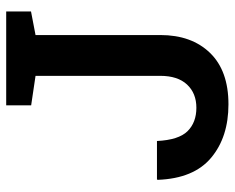

<svg xmlns="http://www.w3.org/2000/svg" viewBox="-89 -662 761 623"><g transform="rotate(-90 291.5 -350.5)"><path d="M264.6 10.3Q158.2 10.3 91.1 -45.9Q23.9 -102.1 19.5 -218.8L20.5 -221.7H145.5Q148.9 -151.4 177.2 -122.6Q205.6 -93.8 253.4 -93.8Q300.3 -93.8 328.6 -124Q356.9 -154.3 356.9 -210.9V-615.7L261.2 -629.9V-710.9H565.9V-630.4L489.3 -615.7V-210.9Q489.3 -109.4 431.4 -49.6Q373.5 10.3 264.6 10.3Z"/></g></svg>

Font: Roboto Slab SemiBold
Style: Regular
Weight: 600
Designer: Google
Version: Version 2.001; ttfautohint (v1.8.3)